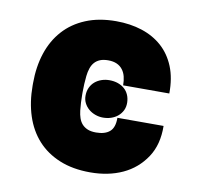

<svg xmlns="http://www.w3.org/2000/svg" viewBox="-67 -624 733 704"><g transform="rotate(10 299.0 -272.0)"><path d="M311.1 -552.6Q363.3 -552.6 407.1 -538.4Q451 -524.1 482.6 -495.9Q514.2 -467.7 531.6 -425.1Q549 -382.5 548.3 -325.3H376.4Q376.4 -343 372.7 -357.8Q369 -372.5 360.6 -383.3Q352.3 -394.2 339 -400.2Q325.6 -406.2 306.8 -406.2Q289.4 -406.2 277 -401.3Q264.6 -396.3 256.4 -387.1Q248.2 -377.8 243.8 -364.7Q239.3 -351.6 237.6 -335.6Q234.4 -305.4 234.4 -275.6V-267Q234.4 -236.5 237.6 -206.7Q239.3 -191.8 243.6 -179.2Q247.9 -166.5 256.2 -157.3Q264.6 -148.1 277.2 -142.9Q289.8 -137.8 308.2 -137.8Q341.6 -137.8 359.2 -153.1Q376.8 -168.3 376.4 -204.5H548.3Q549.4 -134.9 517.8 -87.4Q485.4 -38.7 432.7 -14.4Q380 9.9 312.5 9.9Q247.5 9.9 198.3 -10.3Q149.1 -30.5 116.1 -66.9Q83.1 -103.3 66.4 -154.3Q49.7 -205.3 49.7 -267V-275.6Q49.7 -337 66.4 -387.8Q83.1 -438.6 116.1 -475.3Q149.1 -512.1 198 -532.3Q246.8 -552.6 311.1 -552.6ZM247.2 -265.6Q247.5 -282 253.7 -294.9Q259.9 -307.9 270.4 -316.8Q280.9 -325.6 294.7 -330.4Q308.6 -335.2 323.9 -335.2Q341.6 -335.2 356 -330.1Q370.4 -324.9 380.5 -315.9Q390.6 -306.8 396.1 -294Q401.6 -281.2 402 -265.6Q402.3 -249.3 396 -236.3Q389.6 -223.4 378.7 -214.3Q367.9 -205.3 353.7 -200.6Q339.5 -196 323.9 -196Q309.3 -196 295.3 -201Q281.2 -206 270.4 -215.2Q259.6 -224.4 253.2 -237.2Q246.8 -250 247.2 -265.6Z"/></g></svg>

Font: Inter P Black
Style: Regular
Weight: 900
Designer: Rasmus Andersson
Foundry: rsms
Version: Version 3.018;git-588b23468